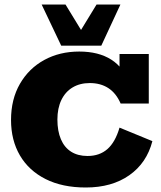

<svg xmlns="http://www.w3.org/2000/svg" viewBox="-20 -823 716 853"><path d="M361 10Q257 10 182.5 -27.5Q108 -65 68.5 -132.5Q29 -200 29 -290Q29 -382 68.5 -450.5Q108 -519 176.5 -556.5Q245 -594 332 -594Q418 -594 474.5 -558Q531 -522 557 -448L511 -478V-583H641V-363H516Q496 -409 461.5 -431.5Q427 -454 379 -454Q335 -454 302.5 -434.5Q270 -415 252.5 -378.5Q235 -342 235 -292Q235 -241 250.5 -204.5Q266 -168 296 -149Q326 -130 369 -130Q422 -130 457 -160.5Q492 -191 511 -256L657 -196Q632 -99 554.5 -44.5Q477 10 361 10ZM252 -620 165 -803H271L340 -690L409 -803H515L430 -620Z"/></svg>

Font: Rokkitt SemiBold Black
Style: Regular
Weight: 900
Version: Version 3.103